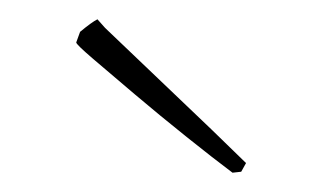

<svg xmlns="http://www.w3.org/2000/svg" viewBox="-20 -714 329 199"><path d="M230 -536 221 -535Q201 -550 173.5 -572Q146 -594 120 -616Q94 -638 76.5 -653Q59 -668 59 -670L63 -681Q75 -691 81 -694L89 -685L199 -580L235 -545Z"/></svg>

Font: Labrada ExtraLight
Style: Regular
Weight: 200
Designer: Mercedes Jáuregui
Foundry: Omnibus-Type Team
Version: Version 1.000; ttfautohint (v1.8.4.7-5d5b)